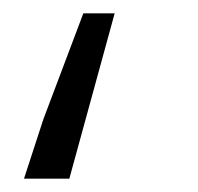

<svg xmlns="http://www.w3.org/2000/svg" viewBox="-20 -268 297 288"><path d="M45 -89 105 -248H152L84 0H16Z"/></svg>

Font: Nebula Sans Book
Style: Regular
Weight: 400
Italic angle: -9°
Designer: Paul D. Hunt for Adobe (as Source Sans)
Foundry: Nebula Entertainment & Broadcasting LLC
Version: Version 1.010